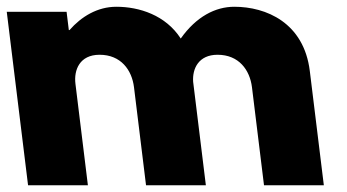

<svg xmlns="http://www.w3.org/2000/svg" viewBox="-23 -548 1028 568"><path d="M60 0H237L200.2 -300C195.1 -341 212.6 -386 271.6 -386C334.6 -386 367.1 -341 373.4 -290L409 0H586L548.4 -306C545.6 -345 564.6 -386 620.6 -386C683.6 -386 716.1 -341 722.4 -290L758 0H935L893.5 -338C875.9 -481 764.2 -528 670.2 -528C614.2 -528 557.7 -499 511.7 -434C467.2 -503 389.2 -528 321.2 -528C265.2 -528 217.7 -499 182.6 -459H180.6L174 -513H-3Z"/></svg>

Font: Hussar
Style: BdOpOblOne
Weight: 700
Foundry: Cannot Into Space Fonts
Version: Version 2.00